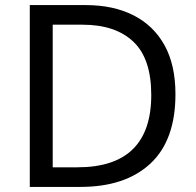

<svg xmlns="http://www.w3.org/2000/svg" viewBox="-20 -734 770 754"><path d="M669 -364Q669 -183 570.5 -91.5Q472 0 296 0H97V-714H317Q425 -714 504 -674Q583 -634 626 -556.5Q669 -479 669 -364ZM574 -361Q574 -504 503.5 -570.5Q433 -637 304 -637H187V-77H284Q574 -77 574 -361Z"/></svg>

Font: Noto Sans Tai Viet
Style: Regular
Weight: 400
Designer: Monotype Design Team
Foundry: Monotype Imaging Inc.
Version: Version 2.003; ttfautohint (v1.8.4.7-5d5b)